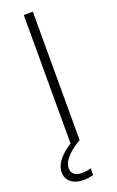

<svg xmlns="http://www.w3.org/2000/svg" viewBox="-174 -755 609 1001"><g transform="rotate(-20 130.0 -255.0)"><path d="M105 0V-713H155.5V0ZM105.5 202.5Q61.5 202.5 35.8 181.8Q10 161 10 126Q10 91.5 36 58.5Q62 25.5 117.5 -8V-19.5L142 -21L155.5 0Q113.5 22.5 82.8 54.8Q52 87 52 118.5Q52 142.5 67.5 153.8Q83 165 109 165Q126.5 165 139.2 162.5Q152 160 159.5 157V195Q148.5 198 133.8 200.2Q119 202.5 105.5 202.5Z"/></g></svg>

Font: Heraclito ExtraLight
Style: Regular
Weight: 200
Designer: Kostas Bartsokas (font) & Cristiano Sobral (main changes)
Foundry: Kostas Bartsokas (font) & Cristiano Sobral (main changes)
Version: Version 1.00;July 8, 2020;FontCreator 13.0.0.2655 64-bit